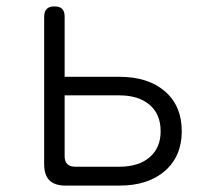

<svg xmlns="http://www.w3.org/2000/svg" viewBox="-20 -580 640 600"><path d="M185 0Q151 0 134.5 -16.5Q118 -33 118 -67V-528Q118 -544 126 -552Q134 -560 150 -560Q167 -560 174.5 -552Q182 -544 182 -528V-340H353Q443 -340 495.5 -294.5Q548 -249 548 -170Q548 -92 495.5 -46Q443 0 353 0ZM182 -92Q182 -75 190.5 -67Q199 -59 216 -59H353Q413 -59 447.5 -88.5Q482 -118 482 -170Q482 -223 447.5 -252.5Q413 -282 353 -282H182Z"/></svg>

Font: Maple Mono NL ExtraLight
Style: Regular
Weight: 275
Monospace: yes
Designer: subframe7536
Version: Version 7.000